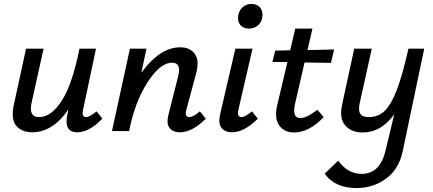

<svg xmlns="http://www.w3.org/2000/svg" viewBox="-20 -665 2197 974"><path d="M470 -100 499 -63Q433 6 372 6Q302 6 322 -85L327 -110Q248 6 143 6Q89 6 61.5 -28Q34 -62 51 -137L112 -418H201L141 -147Q123 -71 178 -71Q241 -71 294.5 -156Q348 -241 383 -418H467L402 -111Q392 -71 417 -71Q435 -71 470 -100Z M994 -100 1024 -63Q955 6 893 6Q856 6 839.5 -16.5Q823 -39 835 -85L884 -279Q901 -347 853 -347Q792 -347 727.5 -246Q663 -145 635 0H548L639 -418H723L697 -296Q791 -425 895 -425Q945 -425 969 -390.5Q993 -356 974 -289L926 -111Q914 -71 941 -71Q959 -71 994 -100Z M1243 -520Q1213 -520 1198 -539.5Q1183 -559 1189 -589Q1194 -614 1212 -629.5Q1230 -645 1256 -645Q1286 -645 1301 -624.5Q1316 -604 1310 -574Q1305 -549 1286.5 -534.5Q1268 -520 1243 -520ZM1157 6Q1120 6 1103 -17Q1086 -40 1097 -87L1174 -418H1261L1190 -111Q1180 -71 1205 -71Q1223 -71 1258 -100L1288 -63Q1219 6 1157 6Z M1525 -348 1477 -140Q1460 -66 1504 -66Q1535 -66 1590 -108L1622 -71Q1548 7 1471 7Q1421 7 1396 -29.5Q1371 -66 1386 -130L1438 -350L1362 -351L1376 -408L1452 -410L1478 -520H1565L1540 -411L1675 -414L1659 -346Z M2132 -418 2023 102Q2004 193 1938.5 241Q1873 289 1789 289Q1679 289 1627 216L1696 150Q1743 217 1815 217Q1908 217 1936 98L1980 -85Q1913 7 1821 7Q1762 7 1731 -29Q1700 -65 1716 -137L1777 -418H1866L1806 -147Q1796 -105 1808 -87.5Q1820 -70 1854 -71Q1899 -72 1931 -102Q1963 -132 1992 -206.5Q2021 -281 2052 -418Z"/></svg>

Font: EauTestInfant Semibold
Style: Italic
Weight: 600
Italic angle: -12°
Designer: Christian Thalmann (Catharsis Fonts)
Version: Version 0.001;PS 000.001;hotconv 1.0.88;makeotf.lib2.5.64775